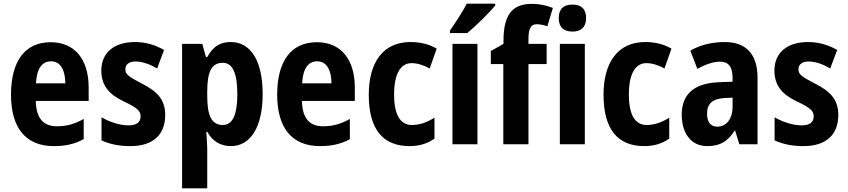

<svg xmlns="http://www.w3.org/2000/svg" viewBox="-20 -786 4618 1046"><path d="M256 -556C118 -556 40 -456 40 -270C40 -92 118 10 273 10C339 10 389 -2 436 -28V-138C386 -110 343 -98 290 -98C214 -98 177 -144 175 -236H463V-309C463 -463 387 -556 256 -556ZM258 -452C309 -452 335 -406 336 -332H176C180 -415 211 -452 258 -452Z M880 -160C880 -247 832 -290 756 -329C680 -369 663 -380 663 -409C663 -435 683 -451 719 -451C757 -451 799 -435 836 -413L874 -514C823 -542 773 -557 715 -557C603 -557 532 -500 532 -402C532 -319 575 -272 651 -235C730 -198 746 -181 746 -152C746 -120 724 -103 680 -103C632 -103 576 -122 533 -147V-21C580 0 630 10 690 10C813 10 880 -51 880 -160Z M1237 -557C1178 -557 1141 -533 1109 -475H1102L1082 -547H972V240H1109V24C1109 0 1106 -32 1104 -68H1109C1136 -19 1179 10 1238 10C1344 10 1411 -93 1411 -273C1411 -455 1346 -557 1237 -557ZM1194 -444C1247 -444 1273 -387 1273 -273C1273 -161 1247 -105 1194 -105C1132 -105 1109 -157 1109 -264V-288C1109 -396 1133 -444 1194 -444Z M1706 -556C1568 -556 1490 -456 1490 -270C1490 -92 1568 10 1723 10C1789 10 1839 -2 1886 -28V-138C1836 -110 1793 -98 1740 -98C1664 -98 1627 -144 1625 -236H1913V-309C1913 -463 1837 -556 1706 -556ZM1708 -452C1759 -452 1785 -406 1786 -332H1626C1630 -415 1661 -452 1708 -452Z M2211 10C2264 10 2310 -4 2347 -31V-145C2308 -120 2267 -105 2224 -105C2161 -105 2127 -160 2127 -271C2127 -383 2162 -442 2222 -442C2255 -442 2288 -431 2321 -413L2359 -521C2320 -544 2273 -557 2216 -557C2068 -557 1989 -447 1989 -270C1989 -79 2068 10 2211 10Z M2678 -756V-766H2523C2500 -721 2464 -667 2431 -619V-606H2526C2574 -646 2648 -719 2678 -756ZM2581 0V-547H2445V0Z M2958 -437V-547H2859V-572C2859 -631 2872 -654 2904 -654C2924 -654 2943 -649 2962 -643L2992 -743C2951 -758 2919 -765 2877 -765C2769 -765 2723 -703 2723 -564V-547L2654 -508V-437H2722V0H2859V-437Z M3099 -761C3051 -761 3024 -739 3024 -687C3024 -637 3052 -614 3099 -614C3144 -614 3173 -637 3173 -687C3173 -738 3146 -761 3099 -761ZM3166 -547H3030V0H3166Z M3490 10C3543 10 3589 -4 3626 -31V-145C3587 -120 3546 -105 3503 -105C3440 -105 3406 -160 3406 -271C3406 -383 3441 -442 3501 -442C3534 -442 3567 -431 3600 -413L3638 -521C3599 -544 3552 -557 3495 -557C3347 -557 3268 -447 3268 -270C3268 -79 3347 10 3490 10Z M3929 -557C3856 -557 3792 -540 3741 -510L3779 -411C3825 -436 3867 -450 3903 -450C3948 -450 3971 -423 3971 -362V-341L3896 -338C3764 -333 3694 -275 3694 -161C3694 -65 3741 10 3833 10C3905 10 3945 -17 3982 -74H3985L4008 0H4107V-363C4107 -491 4044 -557 3929 -557ZM3928 -252 3971 -254V-205C3971 -137 3936 -96 3888 -96C3853 -96 3832 -119 3832 -167C3832 -220 3860 -248 3928 -252Z M4547 -160C4547 -247 4499 -290 4423 -329C4347 -369 4330 -380 4330 -409C4330 -435 4350 -451 4386 -451C4424 -451 4466 -435 4503 -413L4541 -514C4490 -542 4440 -557 4382 -557C4270 -557 4199 -500 4199 -402C4199 -319 4242 -272 4318 -235C4397 -198 4413 -181 4413 -152C4413 -120 4391 -103 4347 -103C4299 -103 4243 -122 4200 -147V-21C4247 0 4297 10 4357 10C4480 10 4547 -51 4547 -160Z"/></svg>

Font: Noto Sans Hebrew Condensed
Style: Bold
Weight: 700
Width: 3
Designer: Monotype Design Team
Foundry: Monotype Imaging Inc.
Version: Version 2.004